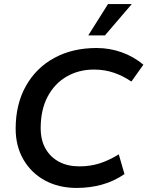

<svg xmlns="http://www.w3.org/2000/svg" viewBox="-20 -914 725 944"><path d="M357 10Q269 10 201.5 -26.5Q134 -63 95.5 -129Q57 -195 57 -281Q57 -402 107.5 -491.5Q158 -581 247.5 -629.5Q337 -678 455 -678Q519 -678 578 -657Q637 -636 685 -596L626 -513Q585 -541 539.5 -556.5Q494 -572 442 -572Q367 -572 307.5 -537.5Q248 -503 214 -438.5Q180 -374 180 -284Q180 -225 204 -183Q228 -141 270.5 -118.5Q313 -96 370 -96Q422 -96 467.5 -110Q513 -124 564 -155L592 -58Q541 -23 482 -6.5Q423 10 357 10ZM414 -740 511 -894H628L496 -740Z"/></svg>

Font: Gantari SemiBold
Style: Italic
Weight: 600
Italic angle: -10°
Designer: Anugrah Pasau
Foundry: Lafontype
Version: Version 1.000